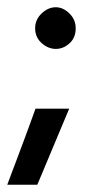

<svg xmlns="http://www.w3.org/2000/svg" viewBox="-35 -388 259 530"><path d="M62 -310Q62 -334 80 -351Q98 -368 119 -368Q139 -368 156.5 -351Q174 -334 174 -310Q174 -284 157 -268.5Q140 -253 119 -253Q98 -253 80 -269Q62 -285 62 -310ZM156 -88Q134 -35 112 17Q90 69 68 122H-15Q5 69 24.5 17Q44 -35 63 -88Z"/></svg>

Font: Josefin Sans Medium
Style: Regular
Weight: 500
Designer: Santiago Orozco
Foundry: Typemade
Version: Version 2.001